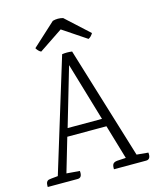

<svg xmlns="http://www.w3.org/2000/svg" viewBox="-127 -955 850 1042"><g transform="rotate(-15 298.5 -434.0)"><path d="M563 0H382V-8Q382 -30 395 -36Q401 -39 410 -40L460 -43L403 -236H183L127 -45L201 -39Q205 0 178 0H10V-8Q10 -30 23 -36Q30 -39 78 -43L272 -676Q300 -680 328 -676L521 -45H522L586 -39Q590 0 563 0ZM197 -281H390L293 -609ZM299 -808 166 -719Q151 -726 140 -745L270 -864Q299 -872 328 -864L458 -745Q447 -726 432 -719Z"/></g></svg>

Font: Karma Light
Style: Regular
Weight: 300
Designer: Joana Correia
Foundry: Indian Type Foundry
Version: Version 1.202;PS 1.0;hotconv 1.0.78;makeotf.lib2.5.61930; tt